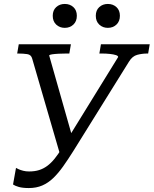

<svg xmlns="http://www.w3.org/2000/svg" viewBox="-20 -934 778 972"><path d="M351 -169Q324 -126 299.5 -91.5Q275 -57 249.5 -32.5Q224 -8 194 5Q164 18 126 18Q95 18 75.5 12.5Q56 7 46 0L61 -84Q66 -81 75 -77Q84 -73 97.5 -69.5Q111 -66 127 -66Q156 -66 178 -73Q200 -80 219 -94Q238 -108 256 -130Q274 -152 293 -183L578 -645Q579 -651 567 -655Q555 -659 536 -661Q517 -663 498 -663H483L491 -710H738L730 -663H725Q700 -663 675 -656.5Q650 -650 633 -622ZM352 -220 289 -135 143 -637Q138 -657 118 -660Q98 -663 72 -663H67L75 -710H339L331 -663H314Q296 -663 276.5 -662Q257 -661 243.5 -659Q230 -657 229 -653ZM308 -793Q282 -793 264.5 -809.5Q247 -826 247 -854Q247 -882 264.5 -898Q282 -914 308 -914Q334 -914 351.5 -898Q369 -882 369 -854Q369 -826 351.5 -809.5Q334 -793 308 -793ZM526 -793Q500 -793 482.5 -809.5Q465 -826 465 -854Q465 -882 482.5 -898Q500 -914 526 -914Q552 -914 569.5 -898Q587 -882 587 -854Q587 -826 569.5 -809.5Q552 -793 526 -793Z"/></svg>

Font: Roboto Serif 20pt
Style: Italic
Weight: 400
Italic angle: -10°
Designer: Greg Gazdowicz
Foundry: Commercial Type
Version: Version 1.008